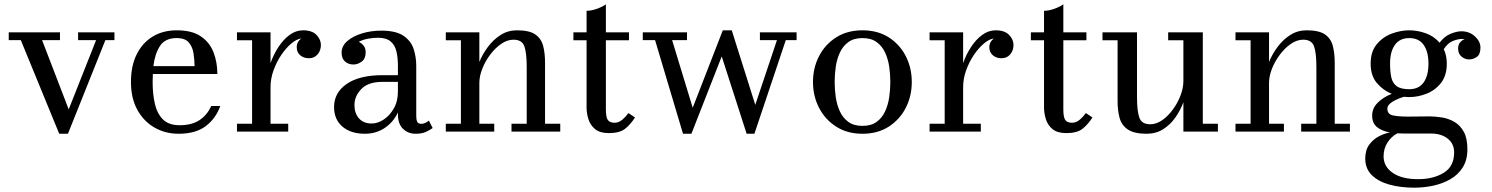

<svg xmlns="http://www.w3.org/2000/svg" viewBox="-20 -610 6916 890"><path d="M298.5 -103 425.5 -424H342V-460H510.5V-424H468.5L295 10H254.5L76.5 -424H20.5V-460H258V-424H175Z M1001 -118.5Q981.5 -62.5 934.8 -26.2Q888 10 808 10Q746 10 696 -18.8Q646 -47.5 616.5 -101.2Q587 -155 587 -230Q587 -305 613.8 -358.5Q640.5 -412 688.2 -440.8Q736 -469.5 799 -469.5Q870 -469.5 911 -441.5Q952 -413.5 969.8 -367.5Q987.5 -321.5 987.5 -267H688.5Q687.5 -250 687.5 -230Q687.5 -173 698.2 -127.5Q709 -82 736 -55.8Q763 -29.5 812.5 -29.5Q869 -29.5 904.8 -53.2Q940.5 -77 959 -118.5ZM799 -433.5Q745.5 -433.5 721.8 -397.2Q698 -361 691 -303.5H882Q881.5 -331.5 877.2 -361.5Q873 -391.5 855.8 -412.5Q838.5 -433.5 799 -433.5Z M1078.5 -36.5H1148.5V-423.5H1078.5V-460H1234V-317.5Q1248 -357.5 1270.8 -392.2Q1293.5 -427 1322.5 -448.2Q1351.5 -469.5 1385 -469.5Q1426.5 -469.5 1447 -448.2Q1467.5 -427 1467.5 -401.5Q1467.5 -376 1452.2 -358Q1437 -340 1412 -340Q1387.5 -340 1371.5 -354Q1355.5 -368 1355.5 -390.5Q1355.5 -404.5 1361.2 -414.8Q1367 -425 1376.5 -431.5Q1355 -429 1330.5 -408.5Q1306 -388 1284 -355.5Q1262 -323 1248 -284.2Q1234 -245.5 1234 -206V-36.5H1316V0H1078.5Z M1752.5 -261.5H1824.5V-304.5Q1824.5 -340.5 1818 -370Q1811.5 -399.5 1791.5 -417.2Q1771.5 -435 1731.5 -435Q1711.5 -435 1687 -430.8Q1662.5 -426.5 1643 -416Q1656.5 -410 1665.8 -398Q1675 -386 1675 -368Q1675 -338 1656.8 -324.5Q1638.5 -311 1618 -311Q1595 -311 1579.2 -325Q1563.5 -339 1563.5 -366Q1563.5 -397 1590.2 -420Q1617 -443 1659 -455.5Q1701 -468 1746.5 -468Q1815.5 -468 1850.5 -444Q1885.5 -420 1897.5 -382.5Q1909.5 -345 1909.5 -304.5V-70.5Q1909.5 -55.5 1913.8 -45.8Q1918 -36 1934 -36Q1942 -36 1952.5 -41Q1963 -46 1968 -51L1985.5 -16.5Q1972 -6.5 1953.5 1.8Q1935 10 1906.5 10Q1871.5 10 1848 -13Q1824.5 -36 1824.5 -80V-89Q1803.5 -43.5 1763.2 -16.8Q1723 10 1671 10Q1606 10 1567.2 -23.2Q1528.5 -56.5 1528.5 -113.5Q1528.5 -180.5 1587.2 -221Q1646 -261.5 1752.5 -261.5ZM1704 -37.5Q1730 -37.5 1758 -55.5Q1786 -73.5 1805.2 -106.8Q1824.5 -140 1824.5 -185.5V-230.5H1752.5Q1686.5 -230.5 1654.8 -197.2Q1623 -164 1623 -123Q1623 -85.5 1643.8 -61.5Q1664.5 -37.5 1704 -37.5Z M2046.5 -36.5H2116.5V-423.5H2046.5V-460H2202V-323Q2217 -359.5 2242 -393Q2267 -426.5 2300.8 -448Q2334.5 -469.5 2376.5 -469.5Q2434 -469.5 2461.5 -450.2Q2489 -431 2497.8 -397Q2506.5 -363 2506.5 -319.5V-36.5H2577V0H2351V-36.5H2421.5V-301Q2421.5 -364 2410.8 -395Q2400 -426 2360 -426Q2331.5 -426 2303.5 -406.8Q2275.5 -387.5 2252.5 -357Q2229.5 -326.5 2215.8 -291.8Q2202 -257 2202 -225.5V-36.5H2271V0H2046.5Z M2923.5 -65.5Q2902 -32 2876.8 -12.5Q2851.5 7 2802 7Q2761 7 2738.8 -11.2Q2716.5 -29.5 2707.8 -57Q2699 -84.5 2699 -111.5V-423.5H2638V-460H2699V-560Q2722 -560 2747.8 -569.5Q2773.5 -579 2788.5 -590V-460H2895.5V-423.5H2788.5V-103.5Q2788.5 -66 2797.8 -53.5Q2807 -41 2829 -41Q2848 -41 2864.8 -55.2Q2881.5 -69.5 2893 -86Z M3191 -110.5 3330.5 -469.5H3372L3481 -124L3581.5 -424H3502.5V-460H3672.5V-424H3622.5L3477 10H3441L3325.5 -348.5L3185 10H3146L3016.5 -424H2959.5V-460H3164.5V-424H3095.5Z M3748.5 -230Q3748.5 -295 3776.5 -349.5Q3804.5 -404 3856 -436.8Q3907.5 -469.5 3978 -469.5Q4048.5 -469.5 4099.8 -436.8Q4151 -404 4178.8 -349.5Q4206.5 -295 4206.5 -230Q4206.5 -165 4178.8 -110.5Q4151 -56 4099.8 -23Q4048.5 10 3978 10Q3907.5 10 3856 -23Q3804.5 -56 3776.5 -110.5Q3748.5 -165 3748.5 -230ZM3849 -230Q3849 -195 3854.2 -159Q3859.5 -123 3873.5 -93Q3887.5 -63 3912.8 -44.8Q3938 -26.5 3978 -26.5Q4018 -26.5 4043.2 -44.8Q4068.5 -63 4082.5 -93Q4096.5 -123 4101.8 -159Q4107 -195 4107 -230Q4107 -265.5 4101.8 -301.2Q4096.5 -337 4082.5 -367Q4068.5 -397 4043.2 -415.2Q4018 -433.5 3978 -433.5Q3938 -433.5 3912.8 -415.2Q3887.5 -397 3873.5 -367Q3859.5 -337 3854.2 -301.2Q3849 -265.5 3849 -230Z M4289 -36.5H4359V-423.5H4289V-460H4444.5V-317.5Q4458.5 -357.5 4481.2 -392.2Q4504 -427 4533 -448.2Q4562 -469.5 4595.5 -469.5Q4637 -469.5 4657.5 -448.2Q4678 -427 4678 -401.5Q4678 -376 4662.8 -358Q4647.5 -340 4622.5 -340Q4598 -340 4582 -354Q4566 -368 4566 -390.5Q4566 -404.5 4571.8 -414.8Q4577.5 -425 4587 -431.5Q4565.5 -429 4541 -408.5Q4516.5 -388 4494.5 -355.5Q4472.5 -323 4458.5 -284.2Q4444.5 -245.5 4444.5 -206V-36.5H4526.5V0H4289Z M5044 -65.5Q5022.5 -32 4997.2 -12.5Q4972 7 4922.5 7Q4881.5 7 4859.2 -11.2Q4837 -29.5 4828.2 -57Q4819.5 -84.5 4819.5 -111.5V-423.5H4758.5V-460H4819.5V-560Q4842.5 -560 4868.2 -569.5Q4894 -579 4909 -590V-460H5016V-423.5H4909V-103.5Q4909 -66 4918.2 -53.5Q4927.5 -41 4949.5 -41Q4968.5 -41 4985.2 -55.2Q5002 -69.5 5013.5 -86Z M5250.5 -460V-159Q5250.5 -96 5261.2 -65Q5272 -34 5312 -34Q5340.5 -34 5367.8 -53.2Q5395 -72.5 5417.2 -103Q5439.5 -133.5 5452.5 -168.2Q5465.5 -203 5465.5 -234.5V-423.5H5395V-460H5555.5V-36.5H5625.5V0H5465.5V-136Q5452 -99.5 5428.8 -66Q5405.5 -32.5 5372.2 -11.2Q5339 10 5295 10Q5237 10 5208 -9.8Q5179 -29.5 5169.8 -63.5Q5160.5 -97.5 5160.5 -141V-423.5H5090.5V-460Z M5707 -36.5H5777V-423.5H5707V-460H5862.5V-323Q5877.5 -359.5 5902.5 -393Q5927.5 -426.5 5961.2 -448Q5995 -469.5 6037 -469.5Q6094.5 -469.5 6122 -450.2Q6149.5 -431 6158.2 -397Q6167 -363 6167 -319.5V-36.5H6237.5V0H6011.5V-36.5H6082V-301Q6082 -364 6071.2 -395Q6060.5 -426 6020.5 -426Q5992 -426 5964 -406.8Q5936 -387.5 5913 -357Q5890 -326.5 5876.2 -291.8Q5862.5 -257 5862.5 -225.5V-36.5H5931.5V0H5707Z M6340.5 -74Q6340.5 -108.5 6366.5 -134.2Q6392.5 -160 6431.5 -175Q6391.5 -191 6362.5 -225Q6333.5 -259 6333.5 -315Q6333.5 -370.5 6361.5 -404.5Q6389.5 -438.5 6430.8 -454Q6472 -469.5 6512.5 -469.5Q6550.5 -469.5 6589 -455.8Q6627.5 -442 6653 -412Q6675 -441.5 6703.8 -453.2Q6732.5 -465 6754 -465Q6791 -465 6816.8 -441.5Q6842.5 -418 6842.5 -389.5Q6842.5 -357.5 6825.5 -346Q6808.5 -334.5 6789.5 -334.5Q6771 -334.5 6755 -347.5Q6739 -360.5 6739 -385Q6739 -403 6748 -413.5Q6757 -424 6769.5 -428.5Q6763.5 -429.5 6757 -429.5Q6739 -429.5 6715 -420.2Q6691 -411 6672.5 -382Q6686.5 -352.5 6686.5 -315Q6686.5 -260 6659.8 -225.8Q6633 -191.5 6593 -175.8Q6553 -160 6512.5 -160Q6500.5 -160 6488.5 -161.5Q6460 -153.5 6435.5 -138.8Q6411 -124 6411 -106Q6411 -80 6437.8 -74.8Q6464.5 -69.5 6505.5 -69.5Q6532 -69.5 6558 -70Q6584 -70.5 6605.5 -70.5Q6633.5 -70.5 6664.2 -65.5Q6695 -60.5 6721.8 -45Q6748.5 -29.5 6765.2 0.8Q6782 31 6782 82Q6782 132 6760.2 166.2Q6738.5 200.5 6702.5 221Q6666.5 241.5 6623 250.8Q6579.5 260 6535.5 260Q6473 260 6421.5 246Q6370 232 6339.2 202Q6308.5 172 6308.5 125Q6308.5 85.5 6327.2 60.2Q6346 35 6372.5 21.5Q6399 8 6423 4Q6384 -3 6362.2 -21.5Q6340.5 -40 6340.5 -74ZM6423.5 -315Q6423.5 -278 6429.2 -251.5Q6435 -225 6454 -210.8Q6473 -196.5 6512.5 -196.5Q6557 -196.5 6579.2 -228Q6601.5 -259.5 6601.5 -315Q6601.5 -370.5 6579.2 -402Q6557 -433.5 6512.5 -433.5Q6468.5 -433.5 6446 -402Q6423.5 -370.5 6423.5 -315ZM6393.5 114.5Q6393.5 162 6435.8 191.2Q6478 220.5 6553.5 220.5Q6624 220.5 6672.2 191Q6720.5 161.5 6720.5 96.5Q6720.5 56.5 6691 32.8Q6661.5 9 6612.5 9H6489Q6472 9 6457.5 8Q6429 23 6411.2 51.2Q6393.5 79.5 6393.5 114.5Z"/></svg>

Font: Bodoni* 06pt
Style: Regular
Weight: 400
Version: Version 2.3